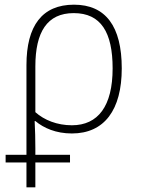

<svg xmlns="http://www.w3.org/2000/svg" viewBox="-20 -560 603 820"><path d="M4 134H93V240H131V134H279V101H131V73C131 33 130 0 128 -43H131C167 -13 219 10 287 10C426 10 500 -91 500 -268C500 -448 431 -540 296 -540C160 -540 93 -450 93 -282V101H4ZM287 -25C224 -25 169 -47 131 -81V-276C131 -423 181 -504 295 -504C411 -504 461 -422 461 -268C461 -107 399 -25 287 -25Z"/></svg>

Font: Noto Sans Mono SemiCondensed ExtraLight
Style: Regular
Weight: 200
Width: 4
Designer: Monotype Design Team
Foundry: Monotype Imaging Inc.
Version: Version 2.014